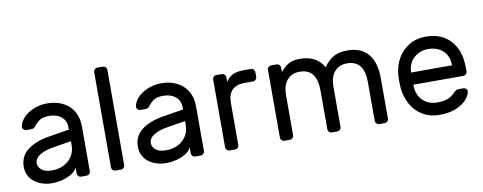

<svg xmlns="http://www.w3.org/2000/svg" viewBox="-62 -1002 3281 1304"><g transform="rotate(-10 1579.0 -350.0)"><path d="M384 -329V-342Q384 -391 351.5 -417.5Q319 -444 267 -444Q227 -444 204.5 -430.5Q182 -417 162 -390Q156 -382 149 -379Q142 -376 130 -376H100Q89 -376 80.5 -384Q72 -392 73 -403Q76 -433 102.5 -462.5Q129 -492 173 -511Q217 -530 267 -530Q360 -530 417.5 -478Q475 -426 475 -332V-27Q475 -16 467 -8Q459 0 448 0H411Q400 0 392 -8Q384 -16 384 -27V-68Q368 -32 316 -11Q264 10 212 10Q161 10 121 -8.5Q81 -27 59.5 -59Q38 -91 38 -131Q38 -206 94 -248.5Q150 -291 243 -306ZM384 -249 266 -230Q201 -220 165 -197.5Q129 -175 129 -141Q129 -116 152 -96Q175 -76 222 -76Q294 -76 339 -117Q384 -158 384 -224Z M685 0H648Q637 0 629 -8Q621 -16 621 -27V-683Q621 -694 629 -702Q637 -710 648 -710H685Q696 -710 704 -702Q712 -694 712 -683V-27Q712 -16 704 -8Q696 0 685 0Z M1171 -329V-342Q1171 -391 1138.5 -417.5Q1106 -444 1054 -444Q1014 -444 991.5 -430.5Q969 -417 949 -390Q943 -382 936 -379Q929 -376 917 -376H887Q876 -376 867.5 -384Q859 -392 860 -403Q863 -433 889.5 -462.5Q916 -492 960 -511Q1004 -530 1054 -530Q1147 -530 1204.5 -478Q1262 -426 1262 -332V-27Q1262 -16 1254 -8Q1246 0 1235 0H1198Q1187 0 1179 -8Q1171 -16 1171 -27V-68Q1155 -32 1103 -11Q1051 10 999 10Q948 10 908 -8.5Q868 -27 846.5 -59Q825 -91 825 -131Q825 -206 881 -248.5Q937 -291 1030 -306ZM1171 -249 1053 -230Q988 -220 952 -197.5Q916 -175 916 -141Q916 -116 939 -96Q962 -76 1009 -76Q1081 -76 1126 -117Q1171 -158 1171 -224Z M1699 -493V-461Q1699 -450 1691 -442Q1683 -434 1672 -434H1614Q1558 -434 1528.5 -404.5Q1499 -375 1499 -319V-27Q1499 -16 1491 -8Q1483 0 1472 0H1435Q1424 0 1416 -8Q1408 -16 1408 -27V-493Q1408 -504 1416 -512Q1424 -520 1435 -520H1472Q1483 -520 1491 -512Q1499 -504 1499 -493V-462Q1519 -492 1547 -506Q1575 -520 1620 -520H1672Q1683 -520 1691 -512Q1699 -504 1699 -493Z M2011 -530Q2128 -530 2175 -443Q2204 -485 2241 -507.5Q2278 -530 2338 -530Q2436 -530 2483.5 -471Q2531 -412 2531 -304V-27Q2531 -16 2523 -8Q2515 0 2504 0H2467Q2456 0 2448 -8Q2440 -16 2440 -27V-294Q2440 -444 2322 -444Q2268 -444 2236 -408Q2204 -372 2204 -301V-27Q2204 -16 2196 -8Q2188 0 2177 0H2140Q2129 0 2121 -8Q2113 -16 2113 -27V-294Q2113 -444 1995 -444Q1941 -444 1909 -408Q1877 -372 1877 -301V-27Q1877 -16 1869 -8Q1861 0 1850 0H1813Q1802 0 1794 -8Q1786 -16 1786 -27V-493Q1786 -504 1794 -512Q1802 -520 1813 -520H1850Q1861 -520 1869 -512Q1877 -504 1877 -493V-462Q1901 -493 1931 -511.5Q1961 -530 2011 -530Z M3112 -277V-250Q3112 -239 3104 -231Q3096 -223 3085 -223H2741V-217Q2743 -151 2781.5 -113.5Q2820 -76 2881 -76Q2931 -76 2958.5 -89Q2986 -102 3008 -126Q3016 -134 3022.5 -137Q3029 -140 3040 -140H3070Q3082 -140 3090 -132Q3098 -124 3097 -113Q3093 -86 3067.5 -57.5Q3042 -29 2994.5 -9.5Q2947 10 2881 10Q2817 10 2767 -19.5Q2717 -49 2687.5 -101Q2658 -153 2652 -218Q2650 -248 2650 -264Q2650 -280 2652 -310Q2658 -372 2687.5 -422Q2717 -472 2766.5 -501Q2816 -530 2881 -530Q2988 -530 3050 -462Q3112 -394 3112 -277ZM3022 -307V-310Q3022 -371 2983.5 -407.5Q2945 -444 2881 -444Q2823 -444 2782.5 -407Q2742 -370 2741 -310V-307Z"/></g></svg>

Font: Contemporary
Style: Regular
Weight: 400
Designer: Victor Tran
Foundry: Victor Tran
Version: Version 1.100